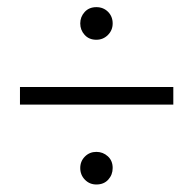

<svg xmlns="http://www.w3.org/2000/svg" viewBox="-20 -564 528 524"><path d="M243 -455.5Q223 -455.5 211 -468.8Q199 -482 199 -500Q199 -518 211 -531.2Q223 -544.5 243 -544.5Q262 -544.5 274.8 -531.8Q287.5 -519 287.5 -500Q287.5 -481.5 274.5 -468.5Q261.5 -455.5 243 -455.5ZM453 -278.5H34.5V-326.5H453ZM243 -60.5Q224.5 -60.5 211.8 -73.5Q199 -86.5 199 -105.5Q199 -124 211.8 -136.8Q224.5 -149.5 243 -149.5Q261 -149.5 274.2 -137.5Q287.5 -125.5 287.5 -105.5Q287.5 -87 275.5 -73.8Q263.5 -60.5 243 -60.5Z"/></svg>

Font: Acari Sans Neue
Style: Regular
Weight: 400
Designer: Alfredo Marco Pradil (font), Cristiano Sobral (main changes)
Foundry: Hanken Design Co. (font), Cristiano Sobral (main changes)
Version: Version 2.459;March 19, 2022;FontCreator 14.0.0.2808 64-bit;